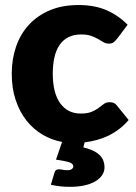

<svg xmlns="http://www.w3.org/2000/svg" viewBox="-20 -546 528 744"><path d="M478.5 -81Q459.5 -59 438.8 -43.8Q418 -28.5 396.2 -18.5Q374.5 -8.5 352.2 -2.8Q330 3 308 5.5L303 25Q327 31 342.8 39Q358.5 47 367.8 56.8Q377 66.5 381 78Q385 89.5 385 102Q385 119.5 375.2 133.5Q365.5 147.5 348 157.5Q330.5 167.5 305.8 172.8Q281 178 251 178Q230.5 178 213.2 176Q196 174 177 170L191 123.5Q194 110 208 110Q215.5 110 222.5 111.8Q229.5 113.5 240 113.5Q253 113.5 258.5 109Q264 104.5 264 99Q264 88 248.8 83Q233.5 78 197 72.5L220.5 4Q180 -3.5 144.5 -24.5Q109 -45.5 82.5 -79Q56 -112.5 40.8 -158.2Q25.5 -204 25.5 -260.5Q25.5 -316.5 42.2 -365.2Q59 -414 91.8 -449.8Q124.5 -485.5 172.8 -506Q221 -526.5 284.5 -526.5Q345.5 -526.5 391.5 -507Q437.5 -487.5 474.5 -450L433.5 -395.5Q426.5 -387 420 -382Q413.5 -377 401.5 -377Q390 -377 380.8 -382.5Q371.5 -388 360 -394.8Q348.5 -401.5 333 -407Q317.5 -412.5 294.5 -412.5Q266 -412.5 245.2 -402Q224.5 -391.5 211 -372Q197.5 -352.5 191 -324.2Q184.5 -296 184.5 -260.5Q184.5 -186 213.2 -146Q242 -106 292.5 -106Q319.5 -106 335.2 -112.8Q351 -119.5 362 -127.8Q373 -136 382.2 -143Q391.5 -150 405.5 -150Q424 -150 433.5 -136.5Z"/></svg>

Font: Lato ExtraBold
Style: Regular
Weight: 800
Designer: Lukasz Dziedzic with Adam Twardoch and Botio Nikoltchev
Foundry: tyPoland Lukasz Dziedzic
Version: Version 2.015; 2015-08-06; http://www.latofonts.com/